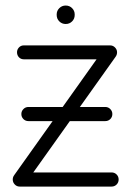

<svg xmlns="http://www.w3.org/2000/svg" viewBox="-20 -673 475 693"><path d="M377 -509.2Q387.8 -509.2 395.1 -501.7Q402.5 -494.1 402.5 -484.4Q402.5 -473.6 395.1 -466.2Q387.8 -458.9 377 -458.9H66.2Q55.5 -458.9 48.4 -466.2Q41.4 -473.6 41.4 -484.4Q41.4 -494.1 48.4 -501.7Q55.5 -509.2 66.2 -509.2ZM82.6 -235.9Q71.9 -235.9 64.5 -243.2Q57.1 -250.6 57.1 -261.4Q57.1 -271.8 64.5 -279.3Q71.9 -286.9 82.6 -286.9H360Q370.8 -286.9 378.1 -279.3Q385.5 -271.8 385.5 -261.4Q385.5 -250.6 378.1 -243.2Q370.8 -235.9 360 -235.9ZM71 -9.6Q64 0.4 50.9 0.4Q40.5 0.4 33.2 -7.3Q26 -15 26 -25.1Q26 -33.1 31.8 -41.6L357.2 -499.2Q363.9 -509.2 377 -509.2Q387.8 -509.2 395.1 -501.7Q402.5 -494.1 402.5 -484.4Q402.5 -475.1 397.1 -467.9ZM382.8 -50.6Q393.5 -50.6 400.9 -43.2Q408.2 -35.9 408.2 -25.1Q408.2 -14.4 400.9 -7Q393.5 0.4 382.8 0.4H50.9Q41.1 0.4 33.6 -7Q26 -14.4 26 -25.1Q26 -35.9 33.6 -43.2Q41.1 -50.6 50.9 -50.6ZM184.6 -621Q184.6 -634.1 194.1 -643.6Q203.5 -653 217.2 -653Q230.8 -653 240.2 -643.6Q249.6 -634.1 249.6 -621V-618.8Q249.6 -605.2 240.2 -595.8Q230.8 -586.4 217.2 -586.4Q203.5 -586.4 194.1 -595.8Q184.6 -605.2 184.6 -618.8Z"/></svg>

Font: Libertine-Super Thin
Style: Regular
Weight: 100
Designer: Bastien Sozeau
Foundry: NBR — Bastien Sozeau
Version: Version 2.003;gftools[0.9.33]